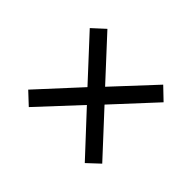

<svg xmlns="http://www.w3.org/2000/svg" viewBox="-98 -712 708 708"><g transform="rotate(45 256.0 -358.5)"><path d="M110 -154 63 -198 211 -359 63 -519 111 -563 256 -406 402 -563 449 -518 301 -358 449 -198 402 -154 256 -311Z"/></g></svg>

Font: Noto Serif Lao SemiCondensed SemiBold
Style: Regular
Weight: 600
Width: 4
Designer: Monotype Design Team
Foundry: Monotype Imaging Inc.
Version: Version 2.003; ttfautohint (v1.8.4.7-5d5b)